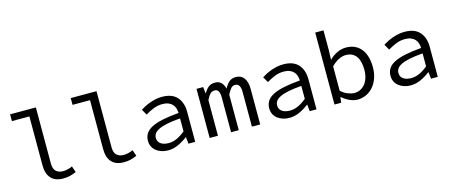

<svg xmlns="http://www.w3.org/2000/svg" viewBox="-47 -1268 4293 1835"><g transform="rotate(-15 2100.0 -350.0)"><path d="M407 12Q329 12 288 -32Q247 -76 247 -163V-645H74V-712H329V-157Q329 -103 355 -79.5Q381 -56 425 -56Q468 -56 516 -78L537 -17Q503 -3 475 4.5Q447 12 407 12Z M1007 12Q929 12 888 -32Q847 -76 847 -163V-645H674V-712H929V-157Q929 -103 955 -79.5Q981 -56 1025 -56Q1068 -56 1116 -78L1137 -17Q1103 -3 1075 4.5Q1047 12 1007 12Z M1446 12Q1412 12 1382 2.5Q1352 -7 1329.5 -24.5Q1307 -42 1294 -67.5Q1281 -93 1281 -126Q1281 -167 1300.5 -197.5Q1320 -228 1362.5 -250Q1405 -272 1472 -286Q1539 -300 1633 -308Q1632 -333 1625 -355Q1618 -377 1603 -393.5Q1588 -410 1563.5 -420Q1539 -430 1504 -430Q1456 -430 1412 -411.5Q1368 -393 1334 -372L1302 -428Q1320 -440 1344.5 -452.5Q1369 -465 1396.5 -475Q1424 -485 1455 -491.5Q1486 -498 1518 -498Q1618 -498 1666.5 -443.5Q1715 -389 1715 -298V0H1648L1641 -66H1638Q1597 -34 1547.5 -11Q1498 12 1446 12ZM1468 -54Q1510 -54 1550.5 -72.5Q1591 -91 1633 -126V-254Q1555 -248 1502.5 -237Q1450 -226 1418.5 -210.5Q1387 -195 1374 -175.5Q1361 -156 1361 -132Q1361 -111 1370 -96.5Q1379 -82 1393.5 -72.5Q1408 -63 1427.5 -58.5Q1447 -54 1468 -54Z M1858 0V-486H1924L1931 -422H1933Q1952 -456 1977 -477Q2002 -498 2044 -498Q2115 -498 2136 -414Q2157 -453 2182.5 -475.5Q2208 -498 2250 -498Q2301 -498 2329.5 -459.5Q2358 -421 2358 -348V0H2276V-342Q2276 -427 2224 -427Q2198 -427 2182 -408.5Q2166 -390 2146 -352V0H2070V-342Q2070 -384 2058.5 -405.5Q2047 -427 2020 -427Q1994 -427 1976 -408.5Q1958 -390 1940 -352V0Z M2646 12Q2612 12 2582 2.5Q2552 -7 2529.5 -24.5Q2507 -42 2494 -67.5Q2481 -93 2481 -126Q2481 -167 2500.5 -197.5Q2520 -228 2562.5 -250Q2605 -272 2672 -286Q2739 -300 2833 -308Q2832 -333 2825 -355Q2818 -377 2803 -393.5Q2788 -410 2763.5 -420Q2739 -430 2704 -430Q2656 -430 2612 -411.5Q2568 -393 2534 -372L2502 -428Q2520 -440 2544.5 -452.5Q2569 -465 2596.5 -475Q2624 -485 2655 -491.5Q2686 -498 2718 -498Q2818 -498 2866.5 -443.5Q2915 -389 2915 -298V0H2848L2841 -66H2838Q2797 -34 2747.5 -11Q2698 12 2646 12ZM2668 -54Q2710 -54 2750.5 -72.5Q2791 -91 2833 -126V-254Q2755 -248 2702.5 -237Q2650 -226 2618.5 -210.5Q2587 -195 2574 -175.5Q2561 -156 2561 -132Q2561 -111 2570 -96.5Q2579 -82 2593.5 -72.5Q2608 -63 2627.5 -58.5Q2647 -54 2668 -54Z M3320 12Q3285 12 3244.5 -5.5Q3204 -23 3169 -54H3166L3159 0H3093V-712H3175V-518L3172 -424H3175Q3208 -458 3251.5 -478Q3295 -498 3338 -498Q3387 -498 3425 -480.5Q3463 -463 3488.5 -430.5Q3514 -398 3527 -352.5Q3540 -307 3540 -251Q3540 -189 3522 -140Q3504 -91 3473.5 -57Q3443 -23 3403 -5.5Q3363 12 3320 12ZM3307 -57Q3339 -57 3366 -70.5Q3393 -84 3413 -108.5Q3433 -133 3444 -169Q3455 -205 3455 -250Q3455 -290 3447 -323Q3439 -356 3422.5 -379.5Q3406 -403 3380 -416Q3354 -429 3318 -429Q3286 -429 3249.5 -411.5Q3213 -394 3175 -356V-114Q3210 -83 3245.5 -70Q3281 -57 3307 -57Z M3846 12Q3812 12 3782 2.5Q3752 -7 3729.5 -24.5Q3707 -42 3694 -67.5Q3681 -93 3681 -126Q3681 -167 3700.5 -197.5Q3720 -228 3762.5 -250Q3805 -272 3872 -286Q3939 -300 4033 -308Q4032 -333 4025 -355Q4018 -377 4003 -393.5Q3988 -410 3963.5 -420Q3939 -430 3904 -430Q3856 -430 3812 -411.5Q3768 -393 3734 -372L3702 -428Q3720 -440 3744.5 -452.5Q3769 -465 3796.5 -475Q3824 -485 3855 -491.5Q3886 -498 3918 -498Q4018 -498 4066.5 -443.5Q4115 -389 4115 -298V0H4048L4041 -66H4038Q3997 -34 3947.5 -11Q3898 12 3846 12ZM3868 -54Q3910 -54 3950.5 -72.5Q3991 -91 4033 -126V-254Q3955 -248 3902.5 -237Q3850 -226 3818.5 -210.5Q3787 -195 3774 -175.5Q3761 -156 3761 -132Q3761 -111 3770 -96.5Q3779 -82 3793.5 -72.5Q3808 -63 3827.5 -58.5Q3847 -54 3868 -54Z"/></g></svg>

Font: Source Code Pro
Style: Regular
Weight: 400
Monospace: yes
Designer: Paul D. Hunt, Teo Tuominen
Foundry: Adobe Systems Incorporated
Version: Version 2.030;PS 1.000;hotconv 16.6.51;makeotf.lib2.5.65220